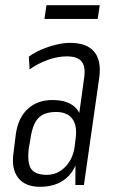

<svg xmlns="http://www.w3.org/2000/svg" viewBox="-20 -712 450 739"><path d="M271 -175 304 -413Q310 -456 294 -475.5Q278 -495 237 -495Q202 -495 164 -481.5Q126 -468 94 -445L91 -494Q113 -510 140 -521.5Q167 -533 196 -540Q225 -547 250 -547Q314 -547 342.5 -513Q371 -479 362 -413L303 0H270ZM134 7Q77 7 50 -27.5Q23 -62 32 -124L41 -196Q50 -259 87 -293Q124 -327 182 -327Q245 -327 274 -294Q303 -261 294 -198L284 -125Q275 -61 236 -27Q197 7 134 7ZM160 -39Q201 -39 230.5 -69Q260 -99 267 -145L271 -178Q278 -228 258.5 -254.5Q239 -281 196 -281Q150 -281 127.5 -257.5Q105 -234 97 -176L91 -143Q84 -86 99.5 -62.5Q115 -39 160 -39ZM364 -692 356 -639H151L159 -692Z"/></svg>

Font: Pathway Extreme Condensed Thin
Style: Italic
Weight: 250
Width: 3
Italic angle: -8°
Version: Version 1.001;gftools[0.9.26]